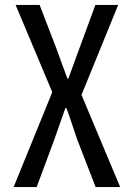

<svg xmlns="http://www.w3.org/2000/svg" viewBox="-20 -755 540 775"><path d="M35 0H128L199 -191C211 -227 229 -275 244 -319H248C265 -274 279 -227 292 -191L366 0H465L309 -372L457 -735H365L298 -553C286 -519 271 -480 256 -438H252C236 -480 222 -520 210 -553L140 -735H43L191 -383Z"/></svg>

Font: Noto Sans Mono CJK JP Regular
Style: Regular
Weight: 400
Designer: Ryoko NISHIZUKA (kana & ideographs); Paul D. Hunt (Latin, Greek & Cyrillic); Wenlong ZHANG (bopomofo); Sandoll Communica
Foundry: Adobe Systems Incorporated
Version: Version 1.004;PS 1.004;hotconv 1.0.82;makeotf.lib2.5.63406